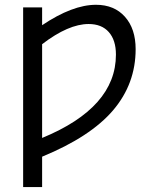

<svg xmlns="http://www.w3.org/2000/svg" viewBox="-20 -550 622 790"><path d="M153.3 94.7V219.7H75.2V-519.5H153.3V-446.3Q278.3 -530.3 375 -530.3Q450.2 -530.3 494.1 -481Q538.1 -431.6 538.1 -347.7Q538.1 -205.1 445.3 -96.2Q352.5 12.7 153.3 94.7ZM153.3 17.6Q457 -107.4 457 -325.2Q457 -384.8 427.7 -418Q398.4 -451.2 344.7 -451.2Q261.7 -451.2 153.3 -368.2Z"/></svg>

Font: Mgen+ 1c regular
Style: Regular
Weight: 400
Designer: [Source Han Sans]
Ryoko NISHIZUKA  (kana & ideographs); Paul D. Hunt (Latin, Greek & Cyrillic); Wenlong ZHANG  (bopomofo
Version: Version 1.059.20150602